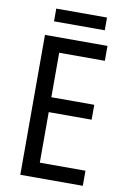

<svg xmlns="http://www.w3.org/2000/svg" viewBox="-94 -910 636 965"><g transform="rotate(10 224.0 -427.0)"><path d="M372 -854H113V-789H372ZM399 0V-77H166V-335H385V-411H166V-638H399V-714H80V0Z"/></g></svg>

Font: Noto Sans Arabic UI Cn
Style: Regular
Weight: 400
Width: 3
Designer: Monotype Design Team, Nadine Chahine and Nizar Qandah
Foundry: Monotype Imaging Inc.
Version: Version 2.010